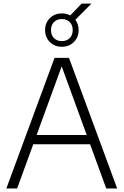

<svg xmlns="http://www.w3.org/2000/svg" viewBox="-20 -1068 700 1088"><path d="M16 0 289 -740H371L644 0H582L490.5 -250.5H168.5L77 0ZM187.5 -303H471.5L329.5 -692ZM330.5 -803Q289.5 -803 262.5 -829.8Q235.5 -856.5 235.5 -897.5Q235.5 -938.5 262.5 -965.2Q289.5 -992 330.5 -992Q356.5 -992 378 -980.5L442.5 -1047.5H498L407 -956Q425.5 -931 425.5 -897.5Q425.5 -856.5 398.5 -829.8Q371.5 -803 330.5 -803ZM330.5 -835Q357.5 -835 374.8 -851.8Q392 -868.5 392 -897.5Q392 -926.5 374.8 -943.2Q357.5 -960 330.5 -960Q303.5 -960 286.2 -943.2Q269 -926.5 269 -897.5Q269 -868.5 286.2 -851.8Q303.5 -835 330.5 -835Z"/></svg>

Font: Encode Sans Lt
Style: Regular
Weight: 300
Designer: Multiple Designers
Foundry: Impallari Type
Version: Version 3.002; ttfautohint (v1.8.3) -l 8 -r 50 -G 200 -x 14 